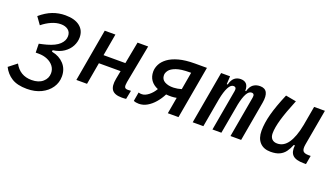

<svg xmlns="http://www.w3.org/2000/svg" viewBox="-83 -1033 3079 1775"><g transform="rotate(20 1456.5 -146.0)"><path d="M219.7 234.4Q125 234.4 69.6 199.5Q14.2 164.6 -15.6 104L63.5 42Q117.7 142.6 232.4 142.6Q301.8 142.6 341.8 107.7Q381.8 72.8 381.8 22Q381.8 -17.1 359.1 -46.6Q336.4 -76.2 298.1 -92.5Q259.8 -108.9 212.9 -108.9H183.1L181.6 -168.5L181.2 -195.8Q201.2 -199.7 221.7 -204.8Q242.2 -210 255.4 -213.4Q335.9 -235.8 374 -272.2Q412.1 -308.6 412.1 -353Q412.1 -393.1 384.8 -414.3Q357.4 -435.5 313.5 -435.5Q269.5 -435.5 222.4 -415Q175.3 -394.5 132.3 -359.4L81.1 -431.2Q140.1 -481.9 199.7 -504.6Q259.3 -527.3 324.7 -527.3Q416.5 -527.3 466.8 -487.8Q517.1 -448.2 517.1 -379.4Q517.1 -335 495.4 -293.2Q473.6 -251.5 430.4 -221.7Q387.2 -191.9 322.3 -183.1L321.3 -167.5H325.2Q397 -153.8 441.7 -105.2Q486.3 -56.6 486.3 15.6Q486.3 76.7 452.6 126.2Q418.9 175.8 358.9 205.1Q298.8 234.4 219.7 234.4Z M622.6 0 713.4 -517.6H818.4L780.3 -301.3H995.1L1036.1 -517.6H1140.6L1069.3 -141.6Q1063 -106 1069.1 -91.3Q1075.2 -76.7 1101.1 -76.7Q1114.7 -76.7 1131.3 -78.1L1114.7 7.3Q1105.5 8.8 1094.5 9.3Q1083.5 9.8 1070.3 9.8Q1001 9.8 975.1 -25.1Q949.2 -60.1 963.9 -136.7L979 -216.3H765.6L727.5 0Z M1501.5 -155.8Q1473.6 -155.3 1448.2 -157.7Q1424.8 -111.3 1392.3 -73.5Q1359.9 -35.6 1321 -12.9Q1282.2 9.8 1239.3 9.8Q1209.5 9.8 1188 0L1203.1 -87.4Q1210.4 -84.5 1219.2 -83.7Q1228 -83 1235.4 -83Q1266.6 -83 1301.3 -110.1Q1335.9 -137.2 1359.4 -178.2Q1313 -197.3 1288.3 -232.2Q1263.7 -267.1 1263.7 -316.4Q1263.7 -351.6 1281.5 -387.2Q1299.3 -422.9 1338.9 -452.4Q1378.4 -481.9 1443.1 -499.8Q1507.8 -517.6 1601.6 -517.6H1718.8L1627.4 0H1522.5L1550.8 -161.6Q1527.8 -156.7 1501.5 -155.8ZM1567.4 -253.4 1597.2 -424.8H1585.4Q1498 -424.8 1450.9 -407.7Q1403.8 -390.6 1386 -366.2Q1368.2 -341.8 1368.2 -319.8Q1368.2 -277.3 1403.6 -257.8Q1439 -238.3 1490.7 -240.2Q1528.8 -241.7 1567.4 -253.4Z M1946.3 -517.6 1942.4 -439H1951.7Q1963.9 -486.8 1989 -507.1Q2014.2 -527.3 2049.8 -527.3Q2086.4 -527.3 2105.7 -506.1Q2125 -484.9 2124.5 -439H2132.3Q2145.5 -487.3 2173.1 -507.3Q2200.7 -527.3 2239.7 -527.3Q2336.4 -527.3 2312.5 -390.6L2243.7 0H2138.7L2210 -404.3Q2216.8 -444.3 2186 -444.3Q2158.7 -444.3 2137.9 -406.2Q2117.2 -368.2 2102.5 -297.4L2093.3 -245.6Q2092.8 -244.1 2092.8 -242.7V-243.2L2049.3 0H1961.4L2032.7 -404.3Q2040 -444.3 2007.3 -444.3Q1980.5 -444.3 1958.7 -402.3Q1937 -360.4 1921.9 -282.7L1916 -248.5Q1915.5 -245.6 1915 -242.7V-243.7L1872.1 0H1767.1L1858.4 -517.6Z M2535.2 10.3Q2466.8 10.3 2429.2 -30.5Q2391.6 -71.3 2391.6 -145Q2391.6 -219.7 2415.8 -310.3Q2439.9 -400.9 2493.7 -527.3L2597.2 -508.3Q2543.9 -378.9 2520 -295.7Q2496.1 -212.4 2496.1 -157.2Q2496.1 -121.6 2514.6 -102.1Q2533.2 -82.5 2566.9 -82.5Q2631.8 -82.5 2674.3 -145.3Q2716.8 -208 2739.3 -325.7V-325.2L2773.4 -517.6H2879.4L2816.9 -165.5Q2808.6 -118.7 2821.5 -99.6Q2834.5 -80.6 2877.4 -80.6H2898.4L2883.3 4.9H2860.4Q2783.2 4.9 2751.7 -25.4Q2720.2 -55.7 2728 -122.6H2717.3Q2700.7 -81.5 2679 -51.8Q2657.2 -22 2623 -5.9Q2588.9 10.3 2535.2 10.3Z"/></g></svg>

Font: Cascadia Code NF
Style: Italic
Weight: 400
Italic angle: -10°
Monospace: yes
Designer: Aaron Bell
Foundry: Saja Typeworks
Version: Version 2404.023; ttfautohint (v1.8.4)